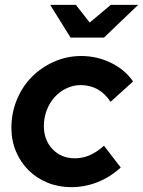

<svg xmlns="http://www.w3.org/2000/svg" viewBox="-20 -761 590 792"><path d="M289 -108Q321 -108 350.5 -121Q380 -134 409 -160L478 -70Q434 -30 382 -9.5Q330 11 274 11Q221 11 176 -7.5Q131 -26 98 -58.5Q65 -91 46 -136Q27 -181 27 -234Q27 -295 49.5 -349.5Q72 -404 111 -443.5Q150 -483 203 -506.5Q256 -530 315 -530Q380 -530 437.5 -502Q495 -474 529 -425L436 -341Q413 -376 382 -393Q351 -410 313 -410Q282 -410 254 -396.5Q226 -383 205.5 -360.5Q185 -338 173 -307Q161 -276 161 -241Q161 -183 197 -145.5Q233 -108 289 -108ZM293 -741 350 -668 437 -741H550L409 -606H271L187 -741Z"/></svg>

Font: Red Hat Display
Style: Bold Italic
Weight: 700
Italic angle: -12°
Designer: Pentagram / MCKL
Foundry: Pentagram / MCKL
Version: Version 1.003; Red Hat Display Bold Italic